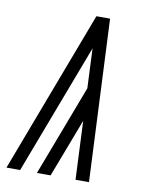

<svg xmlns="http://www.w3.org/2000/svg" viewBox="-83 -796 666 857"><g transform="rotate(10 250.0 -367.5)"><path d="M319 0 307 -265 206 0H144L300 -411L292 -591L68 0H6L284 -735H346L380 0Z"/></g></svg>

Font: Iosevka SS04 Light Oblique
Style: Regular
Weight: 300
Italic angle: -9°
Monospace: yes
Designer: Belleve Invis
Foundry: Belleve Invis
Version: Version 19.0.0; ttfautohint (v1.8.4)